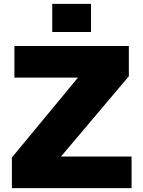

<svg xmlns="http://www.w3.org/2000/svg" viewBox="-20 -965 735 985"><path d="M41 0V-157L380 -567H54V-729H641V-574L293 -162H655V0ZM248 -801V-945H447V-801Z"/></svg>

Font: BDO Grotesk Black
Style: Regular
Weight: 900
Designer: Deni Anggara
Foundry: Lokal Container
Version: Version 2.000